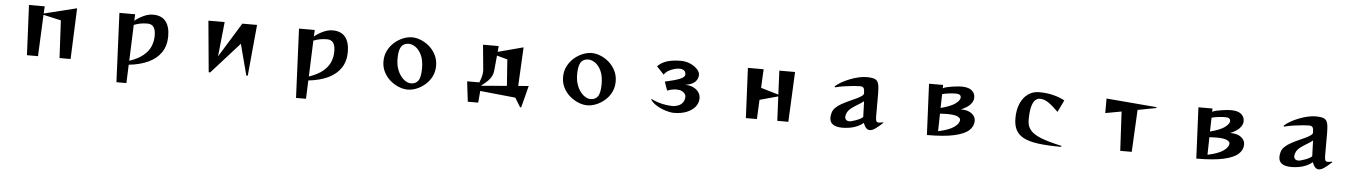

<svg xmlns="http://www.w3.org/2000/svg" viewBox="-27 -1244 15054 2130"><g transform="rotate(5 7500.0 -179.0)"><path d="M623 0 601 -418 404 -462 383 0H260L234 -557H409L405 -477L769 -567L746 0Z M1275 212 1241 -557H1416L1413 -484Q1453 -518 1508 -544Q1563 -570 1615 -570Q1710 -570 1756.5 -511.5Q1803 -453 1803 -346Q1803 -241 1753 -166.5Q1703 -92 1611 -49Q1519 -6 1394 7L1386 212ZM1396 -37Q1495 -71 1551 -118Q1607 -165 1630 -221Q1653 -277 1653 -338Q1653 -406 1630 -436Q1607 -466 1563 -466Q1523 -466 1487.5 -460Q1452 -454 1411 -438Z M2704 13 2613 -333 2302 13H2285L2232 -557H2413L2373 -172L2610 -557H2774L2720 13Z M3275 212 3241 -557H3416L3413 -484Q3453 -518 3508 -544Q3563 -570 3615 -570Q3710 -570 3756.5 -511.5Q3803 -453 3803 -346Q3803 -241 3753 -166.5Q3703 -92 3611 -49Q3519 -6 3394 7L3386 212ZM3396 -37Q3495 -71 3551 -118Q3607 -165 3630 -221Q3653 -277 3653 -338Q3653 -406 3630 -436Q3607 -466 3563 -466Q3523 -466 3487.5 -460Q3452 -454 3411 -438Z M4792 -278Q4792 -212 4765 -158.5Q4738 -105 4694 -67Q4650 -29 4599 -8.5Q4548 12 4500 12Q4452 12 4401 -8.5Q4350 -29 4305.5 -67Q4261 -105 4233.5 -158.5Q4206 -212 4206 -278Q4206 -344 4233.5 -398Q4261 -452 4305.5 -490.5Q4350 -529 4401 -549.5Q4452 -570 4500 -570Q4548 -570 4599 -549.5Q4650 -529 4694 -490.5Q4738 -452 4765 -398Q4792 -344 4792 -278ZM4530 -60Q4583 -60 4611 -98.5Q4639 -137 4639 -238Q4639 -328 4611.5 -385Q4584 -442 4545 -468.5Q4506 -495 4470 -495Q4435 -495 4410 -479Q4385 -463 4372 -424.5Q4359 -386 4359 -318Q4359 -257 4375.5 -209Q4392 -161 4418 -127.5Q4444 -94 4473.5 -77Q4503 -60 4530 -60Z M5760 98 5698 -3 5304 -43 5293 88H5177L5150 -137H5286Q5303 -179 5310 -208Q5317 -237 5317 -263Q5317 -269 5317 -275Q5317 -281 5316 -288L5290 -557H5465L5459 -492L5741 -567L5719 -135L5835 -145L5773 98ZM5573 -418 5455 -450 5439 -282Q5436 -251 5424 -224Q5412 -197 5384 -167.5Q5356 -138 5305 -101L5594 -125Z M6792 -278Q6792 -212 6765 -158.5Q6738 -105 6694 -67Q6650 -29 6599 -8.5Q6548 12 6500 12Q6452 12 6401 -8.5Q6350 -29 6305.5 -67Q6261 -105 6233.5 -158.5Q6206 -212 6206 -278Q6206 -344 6233.5 -398Q6261 -452 6305.5 -490.5Q6350 -529 6401 -549.5Q6452 -570 6500 -570Q6548 -570 6599 -549.5Q6650 -529 6694 -490.5Q6738 -452 6765 -398Q6792 -344 6792 -278ZM6530 -60Q6583 -60 6611 -98.5Q6639 -137 6639 -238Q6639 -328 6611.5 -385Q6584 -442 6545 -468.5Q6506 -495 6470 -495Q6435 -495 6410 -479Q6385 -463 6372 -424.5Q6359 -386 6359 -318Q6359 -257 6375.5 -209Q6392 -161 6418 -127.5Q6444 -94 6473.5 -77Q6503 -60 6530 -60Z M7335 -325Q7442 -348 7498.5 -370.5Q7555 -393 7555 -423Q7555 -456 7533.5 -469Q7512 -482 7484 -482Q7461 -482 7429 -473.5Q7397 -465 7366 -447.5Q7335 -430 7315 -401L7234 -487Q7279 -532 7341.5 -551Q7404 -570 7492 -570Q7551 -570 7599.5 -548Q7648 -526 7677 -494.5Q7706 -463 7706 -432Q7706 -387 7673 -354Q7640 -321 7564 -309Q7619 -308 7657 -289Q7695 -270 7715 -239.5Q7735 -209 7735 -174Q7735 -122 7702 -80Q7669 -38 7608 -13Q7547 12 7463 12Q7442 12 7407 4.5Q7372 -3 7333 -18.5Q7294 -34 7259 -57.5Q7224 -81 7202 -113L7205 -120Q7244 -100 7287 -87Q7330 -74 7370 -68.5Q7410 -63 7438 -63Q7446 -63 7452 -63Q7458 -63 7463 -64Q7520 -72 7548.5 -102.5Q7577 -133 7577 -179Q7577 -193 7566 -209.5Q7555 -226 7531.5 -237.5Q7508 -249 7470 -249Q7450 -249 7424.5 -244Q7399 -239 7369 -228Z M8616 0 8603 -271 8399 -215 8389 0H8266L8240 -557H8415L8405 -349L8602 -291L8590 -557H8765L8739 0Z M9790 -80Q9744 -37 9709 -12Q9674 13 9646 13Q9624 13 9606.5 -4.5Q9589 -22 9574 -61Q9543 -34 9498 -15.5Q9453 3 9401 9Q9385 11 9370 12Q9355 13 9341 13Q9200 13 9200 -88Q9200 -100 9202 -113Q9204 -126 9208 -141Q9217 -174 9244.5 -200.5Q9272 -227 9311 -248.5Q9350 -270 9391 -288.5Q9432 -307 9467.5 -323.5Q9503 -340 9525.5 -356Q9548 -372 9548 -388Q9548 -432 9537 -447.5Q9526 -463 9495 -463Q9473 -463 9427 -459Q9381 -455 9326 -447Q9271 -439 9221 -426L9216 -436Q9243 -462 9285.5 -486Q9328 -510 9376.5 -529Q9425 -548 9473 -559Q9521 -570 9560 -570Q9622 -570 9652.5 -557.5Q9683 -545 9693.5 -508.5Q9704 -472 9704 -399V-146Q9704 -110 9710.5 -94.5Q9717 -79 9741 -79Q9749 -79 9760.5 -81Q9772 -83 9786 -86ZM9556 -301Q9534 -282 9497.5 -260.5Q9461 -239 9427 -214.5Q9393 -190 9377 -160Q9363 -132 9363 -111Q9363 -91 9375.5 -78Q9388 -65 9411 -65Q9416 -65 9421.5 -65.5Q9427 -66 9432 -67Q9452 -72 9478 -81Q9504 -90 9528 -102Q9552 -114 9562 -126Z M10257 -557H10414L10413 -520Q10428 -529 10455.5 -535.5Q10483 -542 10515 -547Q10547 -552 10575 -554.5Q10603 -557 10618 -557Q10697 -557 10733.5 -526.5Q10770 -496 10770 -450Q10770 -446 10770 -442Q10770 -438 10769 -433Q10765 -400 10733.5 -366.5Q10702 -333 10634 -304Q10714 -304 10756 -270.5Q10798 -237 10798 -190Q10798 -130 10749 -84.5Q10700 -39 10587 -13.5Q10474 12 10283 12ZM10620 -437Q10620 -474 10563 -474Q10530 -474 10488.5 -469Q10447 -464 10412 -455L10408 -300Q10521 -330 10568.5 -365Q10616 -400 10620 -430ZM10403 -41Q10525 -67 10580 -107Q10635 -147 10635 -188Q10635 -208 10601.5 -224Q10568 -240 10483 -240Q10451 -240 10407 -237Z M11777 13Q11623 13 11520 -1Q11417 -15 11357 -47Q11297 -79 11271 -131Q11245 -183 11245 -258Q11245 -355 11276 -425Q11307 -495 11360.5 -532.5Q11414 -570 11481 -570Q11572 -570 11645.5 -550.5Q11719 -531 11768 -503L11704 -370Q11643 -431 11595 -464.5Q11547 -498 11497 -498Q11468 -498 11444 -474.5Q11420 -451 11406.5 -397Q11393 -343 11393 -250Q11393 -183 11432 -138Q11471 -93 11556.5 -60.5Q11642 -28 11781 2Z M12435 0 12412 -436 12233 -403V-565L12793 -518V-508L12587 -469L12563 0Z M13257 -557H13414L13413 -520Q13428 -529 13455.5 -535.5Q13483 -542 13515 -547Q13547 -552 13575 -554.5Q13603 -557 13618 -557Q13697 -557 13733.5 -526.5Q13770 -496 13770 -450Q13770 -446 13770 -442Q13770 -438 13769 -433Q13765 -400 13733.5 -366.5Q13702 -333 13634 -304Q13714 -304 13756 -270.5Q13798 -237 13798 -190Q13798 -130 13749 -84.5Q13700 -39 13587 -13.5Q13474 12 13283 12ZM13620 -437Q13620 -474 13563 -474Q13530 -474 13488.5 -469Q13447 -464 13412 -455L13408 -300Q13521 -330 13568.5 -365Q13616 -400 13620 -430ZM13403 -41Q13525 -67 13580 -107Q13635 -147 13635 -188Q13635 -208 13601.5 -224Q13568 -240 13483 -240Q13451 -240 13407 -237Z M14790 -80Q14744 -37 14709 -12Q14674 13 14646 13Q14624 13 14606.5 -4.5Q14589 -22 14574 -61Q14543 -34 14498 -15.5Q14453 3 14401 9Q14385 11 14370 12Q14355 13 14341 13Q14200 13 14200 -88Q14200 -100 14202 -113Q14204 -126 14208 -141Q14217 -174 14244.5 -200.5Q14272 -227 14311 -248.5Q14350 -270 14391 -288.5Q14432 -307 14467.5 -323.5Q14503 -340 14525.5 -356Q14548 -372 14548 -388Q14548 -432 14537 -447.5Q14526 -463 14495 -463Q14473 -463 14427 -459Q14381 -455 14326 -447Q14271 -439 14221 -426L14216 -436Q14243 -462 14285.5 -486Q14328 -510 14376.5 -529Q14425 -548 14473 -559Q14521 -570 14560 -570Q14622 -570 14652.5 -557.5Q14683 -545 14693.5 -508.5Q14704 -472 14704 -399V-146Q14704 -110 14710.5 -94.5Q14717 -79 14741 -79Q14749 -79 14760.5 -81Q14772 -83 14786 -86ZM14556 -301Q14534 -282 14497.5 -260.5Q14461 -239 14427 -214.5Q14393 -190 14377 -160Q14363 -132 14363 -111Q14363 -91 14375.5 -78Q14388 -65 14411 -65Q14416 -65 14421.5 -65.5Q14427 -66 14432 -67Q14452 -72 14478 -81Q14504 -90 14528 -102Q14552 -114 14562 -126Z"/></g></svg>

Font: Reggae One
Style: Regular
Weight: 400
Designer: Fontworks Inc.
Foundry: Fontworks Inc.
Version: Version 1.100